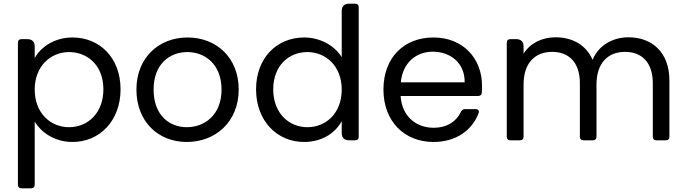

<svg xmlns="http://www.w3.org/2000/svg" viewBox="-20 -760 3718 1040"><path d="M373 -557C273 -557 201 -504 168 -446V-508C168 -534 154 -548 128 -548H97C84 -548 77 -541 77 -528V240C77 253 84 260 97 260H148C161 260 168 253 168 240V-101C202 -45 273 9 373 9C520 9 633 -106 633 -276C633 -447 520 -557 373 -557ZM354 -478C455 -478 540 -405 540 -276C540 -147 455 -71 354 -71C255 -71 168 -146 168 -275C168 -402 255 -478 354 -478Z M992 9C1148 9 1273 -101 1273 -275C1273 -448 1152 -557 996 -557C841 -557 719 -448 719 -275C719 -101 837 9 992 9ZM992 -71C897 -71 812 -136 812 -275C812 -413 899 -478 995 -478C1089 -478 1180 -413 1180 -275C1180 -136 1087 -71 992 -71Z M1628 -557C1480 -557 1367 -447 1367 -276C1367 -106 1480 9 1627 9C1727 9 1798 -42 1831 -104V-40C1831 -14 1845 0 1871 0H1903C1916 0 1923 -7 1923 -20V-720C1923 -733 1916 -740 1903 -740H1871C1845 -740 1831 -726 1831 -700V-450C1793 -513 1714 -557 1628 -557ZM1645 -478C1745 -478 1831 -402 1831 -275C1831 -146 1745 -71 1645 -71C1545 -71 1460 -147 1460 -276C1460 -405 1545 -478 1645 -478Z M2497 -314H2151C2161 -421 2235 -480 2324 -480C2418 -480 2498 -421 2497 -314ZM2057 -275C2057 -101 2172 9 2328 9C2453 9 2538 -57 2572 -146C2578 -160 2570 -169 2556 -169H2499C2488 -169 2481 -164 2476 -153C2452 -103 2403 -68 2328 -68C2235 -68 2157 -129 2150 -240H2569C2581 -240 2589 -246 2590 -259C2591 -271 2591 -282 2591 -295C2591 -445 2487 -557 2328 -557C2168 -557 2057 -448 2057 -275Z M2725 -528V-20C2725 -7 2732 0 2745 0H2796C2809 0 2816 -7 2816 -20V-302C2816 -420 2879 -479 2971 -479C3061 -479 3121 -422 3121 -310V-20C3121 -7 3128 0 3141 0H3191C3204 0 3211 -7 3211 -20V-302C3211 -420 3274 -479 3366 -479C3456 -479 3516 -422 3516 -310V-20C3516 -7 3523 0 3536 0H3586C3599 0 3606 -7 3606 -20V-323C3606 -480 3509 -558 3384 -558C3300 -558 3222 -515 3190 -436C3154 -518 3079 -558 2989 -558C2917 -558 2852 -527 2816 -469V-508C2816 -534 2802 -548 2776 -548H2745C2732 -548 2725 -541 2725 -528Z"/></svg>

Font: Arvore Sans
Style: Regular
Weight: 400
Designer: Jonny Pinhorn (Latin) Dan Schunck (customization for Arvore)
Version: Version 1.000;Glyphs 3.3 (3305)